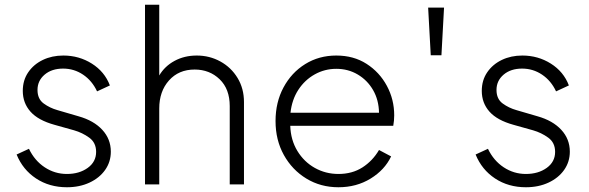

<svg xmlns="http://www.w3.org/2000/svg" viewBox="-20 -777 2482 809"><path d="M262 12Q188 12 132 -25Q76 -62 50 -126L102 -150Q126 -100 168.5 -72Q211 -44 262 -44Q314 -44 349.5 -69.5Q385 -95 385 -137Q385 -176 356 -197Q327 -218 292 -228L210 -251Q141 -270 108.5 -306.5Q76 -343 76 -394Q76 -439 99 -472.5Q122 -506 160.5 -524.5Q199 -543 247 -543Q313 -543 367 -509Q421 -475 443 -417L389 -392Q368 -437 330 -462.5Q292 -488 246 -488Q198 -488 168 -462.5Q138 -437 138 -398Q138 -360 164 -341Q190 -322 222 -313L311 -287Q375 -269 411 -230Q447 -191 447 -138Q447 -95 423 -61Q399 -27 357 -7.5Q315 12 262 12Z M591 0V-757H651V-459Q674 -498 715.5 -520.5Q757 -543 809 -543Q863 -543 908.5 -518Q954 -493 981 -448.5Q1008 -404 1008 -347V0H948V-330Q948 -402 905.5 -443Q863 -484 800 -484Q733 -484 692 -438Q651 -392 651 -320V0Z M1406 12Q1331 12 1271 -24.5Q1211 -61 1176 -124Q1141 -187 1141 -267Q1141 -346 1174.5 -408.5Q1208 -471 1266 -507Q1324 -543 1397 -543Q1470 -543 1524.5 -508Q1579 -473 1610 -415.5Q1641 -358 1641 -291Q1641 -269 1637 -247H1203Q1205 -187 1233 -141Q1261 -95 1306.5 -69.5Q1352 -44 1406 -44Q1464 -44 1507 -71.5Q1550 -99 1577 -145L1628 -118Q1601 -61 1541.5 -24.5Q1482 12 1406 12ZM1397 -487Q1348 -487 1306 -463.5Q1264 -440 1237 -398.5Q1210 -357 1204 -302H1577Q1576 -356 1552 -397.5Q1528 -439 1487.5 -463Q1447 -487 1397 -487Z M1795 -544 1784 -745H1851L1840 -544Z M2196 12Q2122 12 2066 -25Q2010 -62 1984 -126L2036 -150Q2060 -100 2102.5 -72Q2145 -44 2196 -44Q2248 -44 2283.5 -69.5Q2319 -95 2319 -137Q2319 -176 2290 -197Q2261 -218 2226 -228L2144 -251Q2075 -270 2042.5 -306.5Q2010 -343 2010 -394Q2010 -439 2033 -472.5Q2056 -506 2094.5 -524.5Q2133 -543 2181 -543Q2247 -543 2301 -509Q2355 -475 2377 -417L2323 -392Q2302 -437 2264 -462.5Q2226 -488 2180 -488Q2132 -488 2102 -462.5Q2072 -437 2072 -398Q2072 -360 2098 -341Q2124 -322 2156 -313L2245 -287Q2309 -269 2345 -230Q2381 -191 2381 -138Q2381 -95 2357 -61Q2333 -27 2291 -7.5Q2249 12 2196 12Z"/></svg>

Font: Plus Jakarta Sans Light
Style: Regular
Weight: 300
Designer: Gumpita Rahayu
Foundry: Tokotype
Version: Version 2.006; ttfautohint (v1.8.4.7-5d5b)